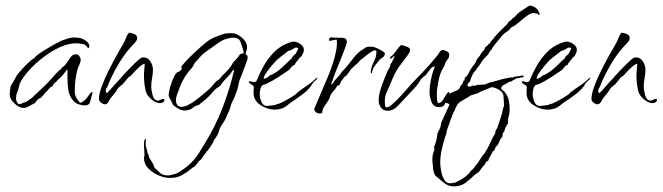

<svg xmlns="http://www.w3.org/2000/svg" viewBox="-20 -385 2357 683"><path d="M63 -1Q49 -1 32 -16.5Q15 -32 15 -47H14Q15 -51 16 -66Q17 -81 21 -82V-84Q22 -85 26 -92Q30 -99 34.5 -107Q39 -115 40 -117Q43 -122 56 -136.5Q69 -151 83 -164Q97 -177 101 -177Q107 -186 123.5 -197Q140 -208 157.5 -218Q175 -228 182 -232V-233L183 -232H184Q188 -236 199.5 -240.5Q211 -245 215 -246Q222 -249 229 -250Q236 -251 243 -252Q248 -251 253.5 -251Q259 -251 264 -250Q274 -248 286 -239.5Q298 -231 298 -219Q297 -218 296 -216Q295 -214 296 -213L292 -215Q286 -226 274 -228.5Q262 -231 251 -231Q224 -231 194 -217.5Q164 -204 135 -182Q106 -160 83.5 -135Q61 -110 50 -87L47 -75Q45 -65 41 -56Q37 -47 37 -36Q37 -28 39 -24.5Q41 -21 46 -14L48 -15V-14L50 -16L54 -15Q61 -19 69 -21.5Q77 -24 82 -29L84 -31Q90 -33 95 -38Q100 -43 104 -47Q119 -61 134 -75Q149 -89 162 -104Q169 -112 180 -124Q191 -136 199 -141L200 -145Q208 -148 215.5 -159Q223 -170 230.5 -180.5Q238 -191 245 -191L249 -192Q257 -192 262 -185.5Q267 -179 267 -172Q267 -164 262 -154Q257 -144 255 -136Q250 -115 248 -98.5Q246 -82 246 -61Q246 -48 250.5 -39Q255 -30 264 -20H269Q283 -28 289 -37Q295 -46 304 -56Q305 -56 306 -57Q307 -58 307 -58Q309 -58 309 -56Q309 -52 307.5 -48.5Q306 -45 305 -40Q303 -29 299.5 -19.5Q296 -10 280 -10Q271 -10 260 -14Q249 -18 242 -25Q227 -42 223.5 -62.5Q220 -83 220 -105V-137H218Q214 -131 209 -125Q204 -119 199 -113Q195 -109 189.5 -104.5Q184 -100 180 -94Q178 -94 172.5 -87.5Q167 -81 167 -78Q160 -77 151.5 -66Q143 -55 140 -55Q139 -52 133 -45.5Q127 -39 124 -36Q117 -35 112.5 -29Q108 -23 104 -18Q95 -14 84 -7.5Q73 -1 63 -1Z M353 -14Q347 -14 339.5 -20Q332 -26 332 -32Q332 -51 342 -78Q352 -105 366.5 -134Q381 -163 395.5 -189Q410 -215 420 -232Q425 -241 428.5 -251Q432 -261 439 -269Q447 -268 457.5 -264Q468 -260 468 -249Q468 -241 458.5 -231.5Q449 -222 444 -216Q422 -191 404.5 -162Q387 -133 373 -103Q370 -97 368 -91.5Q366 -86 364 -81Q362 -76 359 -71.5Q356 -67 356 -62Q356 -60 357 -57Q358 -54 361 -54Q369 -62 386 -81.5Q403 -101 423 -122.5Q443 -144 459.5 -160Q476 -176 482 -179Q484 -180 486 -180.5Q488 -181 490 -181Q506 -181 515 -166.5Q524 -152 524 -138Q524 -122 521 -107Q518 -92 518 -77Q518 -65 523 -46Q528 -27 544 -27Q548 -29 553 -31Q558 -33 562 -33Q565 -33 565 -29Q565 -24 559.5 -21Q554 -18 550 -18Q535 -18 519 -31.5Q503 -45 499 -59Q495 -74 493.5 -89.5Q492 -105 492 -120Q492 -127 493.5 -140.5Q495 -154 495 -158Q489 -158 479 -149.5Q469 -141 460 -131.5Q451 -122 447 -117Q445 -115 441.5 -113Q438 -111 435 -108Q431 -103 426 -96.5Q421 -90 416 -85Q414 -83 407.5 -78Q401 -73 399 -70Q394 -60 386 -51Q378 -42 371 -32Q369 -29 367 -24.5Q365 -20 362 -18Q359 -14 353 -14Z M585 248Q566 248 544.5 239Q523 230 507.5 214Q492 198 492 177V176Q493 174 493.5 169.5Q494 165 494 164Q494 156 493 147.5Q492 139 492 131Q492 126 492.5 120Q493 114 496 110L499 109Q499 113 498.5 117.5Q498 122 498 127Q498 135 501 143Q504 151 505 160Q508 164 509 168Q510 172 511 176Q516 185 521.5 193Q527 201 529 211Q543 224 551 231.5Q559 239 579 239Q583 239 596 235.5Q609 232 610 231Q639 215 661 193Q675 179 686 162Q697 145 707 128Q745 67 771 0Q797 -67 813 -136H809Q799 -120 786 -107.5Q773 -95 763 -79H760L759 -76Q749 -72 736 -56.5Q723 -41 713 -33L691 -15Q689 -15 689 -12Q676 -10 665.5 -1Q655 8 635 8Q626 8 612.5 0.5Q599 -7 594 -14Q593 -17 592 -20Q591 -23 589 -26Q586 -31 583 -36.5Q580 -42 580 -48Q580 -56 585.5 -76Q591 -96 599.5 -113Q608 -130 617 -130Q619 -132 623 -135Q627 -138 627 -142Q627 -143 626.5 -143.5Q626 -144 626 -145H624Q626 -151 640 -166Q654 -181 672.5 -198.5Q691 -216 708 -230Q725 -244 732 -247Q744 -253 756.5 -257.5Q769 -262 781 -266V-265Q789 -267 794 -267Q800 -267 806 -267Q812 -267 817 -265Q832 -260 845.5 -246.5Q859 -233 859 -216Q859 -210 856.5 -204.5Q854 -199 854 -192Q861 -189 861 -180Q861 -175 855 -158.5Q849 -142 842 -124.5Q835 -107 832 -99Q829 -89 827 -77.5Q825 -66 820 -55Q817 -45 812.5 -35.5Q808 -26 803 -16Q801 -10 799.5 -4Q798 2 796 7Q793 14 789.5 21Q786 28 783 36Q780 43 772 55Q764 67 762 72Q755 98 740 115H741Q741 117 736 125Q731 133 725.5 141.5Q720 150 718 152Q714 152 714 156Q713 158 706 167Q699 176 698 178Q697 181 694 183Q691 185 689 187Q685 191 681 197Q677 203 672 208Q667 209 655.5 219Q644 229 626.5 238.5Q609 248 585 248ZM625 -5Q631 -5 640 -7.5Q649 -10 653 -14Q654 -14 655 -15.5Q656 -17 657 -16H658Q675 -27 690.5 -39.5Q706 -52 722 -66Q731 -74 740.5 -86Q750 -98 760 -103L762 -104V-106Q771 -117 782 -127Q793 -137 801 -149Q803 -152 805 -155.5Q807 -159 809 -162L827 -182L833 -191Q839 -195 845 -195Q846 -196 847 -196Q847 -201 843.5 -212.5Q840 -224 836 -234.5Q832 -245 827 -247Q823 -250 816 -250.5Q809 -251 804 -251L790 -248Q773 -244 757.5 -233Q742 -222 728 -212L707 -197Q698 -190 691 -181.5Q684 -173 676 -165Q672 -161 669.5 -155Q667 -149 663 -144Q646 -126 634.5 -106Q623 -86 615 -62Q612 -55 609 -46.5Q606 -38 606 -29Q606 -19 610.5 -12Q615 -5 625 -5Z M957 5Q932 5 907 -11Q882 -27 882 -55Q882 -60 882.5 -65Q883 -70 883 -74Q883 -80 874 -84.5Q865 -89 865 -95Q866 -96 868 -96Q872 -96 876 -94.5Q880 -93 884 -93Q887 -93 891 -95Q893 -97 899.5 -113Q906 -129 919 -152Q932 -175 952 -196.5Q972 -218 1000 -230Q1006 -232 1012.5 -234.5Q1019 -237 1025 -237Q1036 -237 1048.5 -228.5Q1061 -220 1061 -208Q1061 -201 1058 -195.5Q1055 -190 1052 -184L1047 -181Q1044 -176 1036.5 -167.5Q1029 -159 1029 -155Q1029 -155 1028.5 -155Q1028 -155 1028 -154L1024 -153Q1018 -149 1014 -143Q1010 -137 1005 -134Q986 -121 967.5 -109Q949 -97 928 -87Q924 -85 919 -84Q914 -83 911 -79Q907 -73 905.5 -65Q904 -57 904 -49Q904 -37 910 -22.5Q916 -8 931 -8Q933 -8 934.5 -8.5Q936 -9 937 -9Q943 -9 948.5 -10Q954 -11 960 -12L966 -15H967Q972 -15 986.5 -22.5Q1001 -30 1015 -38.5Q1029 -47 1032 -50Q1034 -51 1035.5 -53Q1037 -55 1038 -56Q1055 -69 1073 -81Q1091 -93 1107 -109V-108H1109Q1108 -103 1101.5 -98Q1095 -93 1092 -88Q1081 -68 1057 -50Q1033 -32 1013 -19Q1006 -14 999.5 -8.5Q993 -3 985 0Q970 5 957 5ZM918 -105Q926 -105 933.5 -111.5Q941 -118 945 -119L946 -118V-119Q965 -128 982.5 -144Q1000 -160 1015 -175H1017Q1017 -181 1026 -188.5Q1035 -196 1035 -201Q1037 -203 1039 -207.5Q1041 -212 1041 -214Q1038 -216 1032 -216Q1027 -214 1019 -209Q1011 -204 1005 -204Q1005 -203 995.5 -196Q986 -189 976 -181Q966 -173 963 -170Q958 -165 947 -152Q936 -139 927 -126Q918 -113 918 -106Z M1118 19Q1112 19 1106 15.5Q1100 12 1098 5Q1098 4 1098.5 0.5Q1099 -3 1100 -3L1148 -116Q1155 -133 1163 -156.5Q1171 -180 1175.5 -203.5Q1180 -227 1178 -244Q1172 -244 1165 -242Q1158 -240 1152 -240Q1150 -240 1150 -243Q1150 -246 1152.5 -249.5Q1155 -253 1162 -252Q1164 -251 1171 -251Q1183 -251 1198 -250.5Q1213 -250 1214 -237Q1214 -232 1207.5 -214Q1201 -196 1191.5 -173Q1182 -150 1174 -129.5Q1166 -109 1163 -99Q1158 -89 1158 -85H1161Q1169 -98 1179.5 -108.5Q1190 -119 1198 -132Q1204 -136 1216 -151.5Q1228 -167 1241.5 -183.5Q1255 -200 1267 -207Q1269 -208 1276 -212.5Q1283 -217 1284 -218Q1287 -218 1290.5 -218.5Q1294 -219 1297 -219Q1300 -219 1302.5 -218.5Q1305 -218 1308 -218Q1311 -218 1321 -213.5Q1331 -209 1340 -203.5Q1349 -198 1349 -195Q1349 -186 1342 -181.5Q1335 -177 1330 -172Q1323 -163 1314.5 -152.5Q1306 -142 1304 -130L1303 -125L1302 -124Q1302 -124 1301.5 -125Q1301 -126 1300 -126L1299 -125Q1299 -145 1309 -163.5Q1319 -182 1319 -201Q1319 -206 1315 -206Q1308 -206 1296 -197.5Q1284 -189 1274 -180.5Q1264 -172 1262 -172Q1260 -168 1250.5 -159Q1241 -150 1237 -147Q1230 -141 1224.5 -133Q1219 -125 1213 -117Q1212 -116 1209 -114Q1206 -112 1204 -110Q1200 -103 1194 -97Q1192 -93 1190.5 -89Q1189 -85 1185 -81L1180 -80Q1176 -72 1170 -65.5Q1164 -59 1159 -52Q1155 -45 1152.5 -37Q1150 -29 1145 -23Q1139 -15 1132.5 -4.5Q1126 6 1126 17H1125Q1121 19 1118 19Z M1359 9Q1343 9 1335 -2.5Q1327 -14 1327 -28Q1327 -50 1338 -80Q1349 -110 1358 -131Q1361 -137 1365 -143.5Q1369 -150 1369 -157Q1373 -160 1378 -172Q1383 -184 1384 -185V-186Q1380 -185 1377 -181.5Q1374 -178 1369 -176H1368Q1367 -177 1367 -177.5Q1367 -178 1367 -178Q1367 -181 1369 -181Q1371 -185 1375 -187.5Q1379 -190 1381 -194Q1388 -202 1393.5 -210Q1399 -218 1407 -225Q1413 -224 1426 -219.5Q1439 -215 1439 -207Q1439 -201 1430.5 -189Q1422 -177 1412.5 -165Q1403 -153 1399 -147Q1389 -132 1384 -122Q1379 -112 1375 -102Q1371 -92 1364 -76Q1359 -65 1354 -53Q1349 -41 1349 -28V-19Q1349 -14 1350 -8.5Q1351 -3 1355 -3Q1359 -3 1364.5 -6Q1370 -9 1373 -12Q1393 -29 1410.5 -49Q1428 -69 1445 -88Q1467 -111 1489.5 -134.5Q1512 -158 1532 -183Q1536 -187 1542 -197Q1548 -207 1554 -207H1556Q1561 -207 1569.5 -202.5Q1578 -198 1578 -192Q1578 -179 1572.5 -174Q1567 -169 1563 -158Q1562 -153 1559.5 -148.5Q1557 -144 1554 -139Q1545 -124 1539.5 -96Q1534 -68 1534 -51V-42Q1534 -35 1535 -27.5Q1536 -20 1540 -18Q1549 -19 1555.5 -29Q1562 -39 1567.5 -48.5Q1573 -58 1578 -58V-54Q1578 -49 1575.5 -45Q1573 -41 1571 -36Q1567 -25 1562.5 -14.5Q1558 -4 1542 -4Q1522 -4 1515 -22.5Q1508 -41 1508 -57Q1508 -76 1512.5 -99.5Q1517 -123 1524 -140Q1525 -142 1526 -144Q1527 -146 1526 -148H1524Q1518 -148 1511 -139.5Q1504 -131 1498 -122.5Q1492 -114 1486 -112V-111L1478 -104Q1468 -86 1453 -70Q1438 -54 1424 -39Q1412 -26 1395.5 -8.5Q1379 9 1359 9Z M1594 278Q1575 278 1559.5 265.5Q1544 253 1530 241Q1525 236 1522.5 225.5Q1520 215 1520 208Q1520 203 1519 197Q1518 191 1518 185Q1518 180 1518.5 173.5Q1519 167 1520 162Q1522 158 1523.5 153.5Q1525 149 1525 145L1524 137Q1526 134 1528 128Q1530 122 1531 118Q1533 112 1534 104.5Q1535 97 1536 91Q1538 85 1541 79.5Q1544 74 1546 69Q1548 63 1548.5 57Q1549 51 1552 46L1579 -13Q1575 -18 1567.5 -18.5Q1560 -19 1560 -29Q1560 -40 1570.5 -47Q1581 -54 1593.5 -58.5Q1606 -63 1611 -67Q1613 -68 1616 -74Q1619 -80 1619 -81Q1624 -83 1626.5 -91.5Q1629 -100 1633 -100L1632 -104H1634L1633 -109Q1641 -112 1647 -125Q1653 -138 1659 -145Q1661 -149 1664.5 -152.5Q1668 -156 1670 -160Q1672 -162 1673 -165.5Q1674 -169 1675 -171Q1677 -175 1680.5 -179Q1684 -183 1687 -187Q1688 -188 1688 -189Q1688 -190 1689 -191L1693 -197Q1694 -197 1694 -197.5Q1694 -198 1693 -198Q1694 -198 1694 -198.5Q1694 -199 1694 -199L1696 -201H1697V-203Q1699 -204 1700 -205Q1701 -206 1702 -206V-209L1704 -210V-213L1707 -217Q1710 -219 1710 -221Q1714 -221 1714 -224H1717Q1717 -225 1716.5 -225.5Q1716 -226 1716 -227L1718 -228Q1719 -230 1723 -230V-231Q1723 -232 1723.5 -233.5Q1724 -235 1724 -236L1727 -237L1729 -240V-242Q1731 -243 1734 -245.5Q1737 -248 1737 -251Q1738 -252 1748.5 -263.5Q1759 -275 1771 -286.5Q1783 -298 1785 -300Q1787 -306 1792 -309.5Q1797 -313 1801 -316L1800 -317Q1804 -319 1805.5 -321.5Q1807 -324 1811 -324Q1816 -334 1835 -346.5Q1854 -359 1863 -365Q1877 -365 1887.5 -355.5Q1898 -346 1900 -332L1896 -331Q1895 -336 1892 -336.5Q1889 -337 1884 -337Q1882 -339 1880 -339Q1868 -339 1853.5 -328Q1839 -317 1824.5 -304.5Q1810 -292 1798 -287Q1794 -280 1787.5 -275.5Q1781 -271 1774 -266Q1772 -265 1761 -252Q1750 -239 1740 -226Q1730 -213 1729 -210V-208L1726 -207Q1722 -200 1717.5 -193.5Q1713 -187 1707 -182Q1707 -182 1707 -179Q1704 -179 1703 -178Q1698 -173 1689.5 -159Q1681 -145 1674 -140L1675 -137Q1666 -130 1660.5 -118.5Q1655 -107 1652 -96Q1651 -94 1647 -90.5Q1643 -87 1643 -82Q1643 -77 1649 -77Q1651 -77 1653.5 -77.5Q1656 -78 1657 -78L1660 -81Q1661 -80 1663 -80Q1675 -80 1680 -84L1683 -83Q1690 -83 1696 -84Q1702 -85 1708 -85L1709 -86H1710V-87Q1713 -88 1719.5 -90.5Q1726 -93 1728 -93V-92Q1732 -94 1747.5 -98Q1763 -102 1764 -103L1793 -109Q1796 -110 1799.5 -109.5Q1803 -109 1806 -110Q1808 -111 1810.5 -112Q1813 -113 1816 -113L1833 -115L1835 -117H1836Q1838 -117 1841 -115Q1844 -113 1844 -111H1843Q1839 -110 1824 -107.5Q1809 -105 1809 -100L1805 -101Q1804 -97 1799.5 -95.5Q1795 -94 1791 -94Q1787 -90 1775 -84.5Q1763 -79 1763 -71Q1763 -67 1768.5 -63.5Q1774 -60 1776 -57Q1787 -43 1790 -27.5Q1793 -12 1793 5Q1793 13 1791.5 20Q1790 27 1788 35Q1787 40 1787 45Q1787 50 1787 55Q1783 58 1778.5 68Q1774 78 1774 83H1773Q1769 87 1768 92.5Q1767 98 1767 103H1766L1763 104L1764 107L1760 109Q1760 110 1758.5 114.5Q1757 119 1755 119V120Q1755 123 1751 129.5Q1747 136 1744 136Q1743 139 1740 146Q1737 153 1733 153Q1731 159 1724.5 169.5Q1718 180 1717 186L1716 187Q1709 190 1708 193Q1707 196 1704 201Q1697 207 1693 213.5Q1689 220 1684 226Q1681 229 1677.5 231Q1674 233 1671 235Q1654 251 1637 264.5Q1620 278 1594 278ZM1581 267Q1586 267 1590 266Q1594 265 1598 265Q1616 257 1626.5 250Q1637 243 1650 230L1653 225Q1658 221 1663 215.5Q1668 210 1672 204Q1674 201 1676.5 198.5Q1679 196 1681 193Q1683 190 1685 186Q1687 182 1690 179Q1693 174 1696.5 169Q1700 164 1704 160Q1715 143 1723.5 124Q1732 105 1742 88V85Q1742 80 1745.5 75.5Q1749 71 1750 67Q1755 51 1760.5 35.5Q1766 20 1769 4Q1769 2 1770 -1Q1771 -4 1772 -5Q1773 -7 1773 -12L1771 -44Q1770 -57 1755.5 -65.5Q1741 -74 1729 -75Q1721 -72 1713 -68.5Q1705 -65 1697 -62Q1693 -61 1689 -58.5Q1685 -56 1681 -54Q1676 -52 1670 -50.5Q1664 -49 1659 -47Q1655 -46 1652 -44Q1649 -42 1646 -40Q1634 -33 1620.5 -25Q1607 -17 1602 -3L1600 0Q1599 5 1596 10Q1593 15 1591 20Q1587 30 1583 41.5Q1579 53 1575 64Q1571 74 1570 78Q1569 82 1567 93Q1567 93 1565 98Q1563 103 1563 104Q1556 125 1551 148.5Q1546 172 1546 195Q1546 205 1549 222Q1552 239 1559.5 253Q1567 267 1581 267Z M1928 5Q1903 5 1878 -11Q1853 -27 1853 -55Q1853 -60 1853.5 -65Q1854 -70 1854 -74Q1854 -80 1845 -84.5Q1836 -89 1836 -95Q1837 -96 1839 -96Q1843 -96 1847 -94.5Q1851 -93 1855 -93Q1858 -93 1862 -95Q1864 -97 1870.5 -113Q1877 -129 1890 -152Q1903 -175 1923 -196.5Q1943 -218 1971 -230Q1977 -232 1983.5 -234.5Q1990 -237 1996 -237Q2007 -237 2019.5 -228.5Q2032 -220 2032 -208Q2032 -201 2029 -195.5Q2026 -190 2023 -184L2018 -181Q2015 -176 2007.5 -167.5Q2000 -159 2000 -155Q2000 -155 1999.5 -155Q1999 -155 1999 -154L1995 -153Q1989 -149 1985 -143Q1981 -137 1976 -134Q1957 -121 1938.5 -109Q1920 -97 1899 -87Q1895 -85 1890 -84Q1885 -83 1882 -79Q1878 -73 1876.5 -65Q1875 -57 1875 -49Q1875 -37 1881 -22.5Q1887 -8 1902 -8Q1904 -8 1905.5 -8.5Q1907 -9 1908 -9Q1914 -9 1919.5 -10Q1925 -11 1931 -12L1937 -15H1938Q1943 -15 1957.5 -22.5Q1972 -30 1986 -38.5Q2000 -47 2003 -50Q2005 -51 2006.5 -53Q2008 -55 2009 -56Q2026 -69 2044 -81Q2062 -93 2078 -109V-108H2080Q2079 -103 2072.5 -98Q2066 -93 2063 -88Q2052 -68 2028 -50Q2004 -32 1984 -19Q1977 -14 1970.5 -8.5Q1964 -3 1956 0Q1941 5 1928 5ZM1889 -105Q1897 -105 1904.5 -111.5Q1912 -118 1916 -119L1917 -118V-119Q1936 -128 1953.5 -144Q1971 -160 1986 -175H1988Q1988 -181 1997 -188.5Q2006 -196 2006 -201Q2008 -203 2010 -207.5Q2012 -212 2012 -214Q2009 -216 2003 -216Q1998 -214 1990 -209Q1982 -204 1976 -204Q1976 -203 1966.5 -196Q1957 -189 1947 -181Q1937 -173 1934 -170Q1929 -165 1918 -152Q1907 -139 1898 -126Q1889 -113 1889 -106Z M2105 -14Q2099 -14 2091.5 -20Q2084 -26 2084 -32Q2084 -51 2094 -78Q2104 -105 2118.5 -134Q2133 -163 2147.5 -189Q2162 -215 2172 -232Q2177 -241 2180.5 -251Q2184 -261 2191 -269Q2199 -268 2209.5 -264Q2220 -260 2220 -249Q2220 -241 2210.5 -231.5Q2201 -222 2196 -216Q2174 -191 2156.5 -162Q2139 -133 2125 -103Q2122 -97 2120 -91.5Q2118 -86 2116 -81Q2114 -76 2111 -71.5Q2108 -67 2108 -62Q2108 -60 2109 -57Q2110 -54 2113 -54Q2121 -62 2138 -81.5Q2155 -101 2175 -122.5Q2195 -144 2211.5 -160Q2228 -176 2234 -179Q2236 -180 2238 -180.5Q2240 -181 2242 -181Q2258 -181 2267 -166.5Q2276 -152 2276 -138Q2276 -122 2273 -107Q2270 -92 2270 -77Q2270 -65 2275 -46Q2280 -27 2296 -27Q2300 -29 2305 -31Q2310 -33 2314 -33Q2317 -33 2317 -29Q2317 -24 2311.5 -21Q2306 -18 2302 -18Q2287 -18 2271 -31.5Q2255 -45 2251 -59Q2247 -74 2245.5 -89.5Q2244 -105 2244 -120Q2244 -127 2245.5 -140.5Q2247 -154 2247 -158Q2241 -158 2231 -149.5Q2221 -141 2212 -131.5Q2203 -122 2199 -117Q2197 -115 2193.5 -113Q2190 -111 2187 -108Q2183 -103 2178 -96.5Q2173 -90 2168 -85Q2166 -83 2159.5 -78Q2153 -73 2151 -70Q2146 -60 2138 -51Q2130 -42 2123 -32Q2121 -29 2119 -24.5Q2117 -20 2114 -18Q2111 -14 2105 -14Z"/></svg>

Font: Qwitcher Grypen
Style: Regular
Weight: 400
Designer: Robert E. Leuschke
Foundry: Robert E. Leuschke
Version: Version 1.100; ttfautohint (v1.8.3)